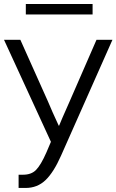

<svg xmlns="http://www.w3.org/2000/svg" viewBox="-24 -931 584 963"><path d="M105.5 -858.4Q105.5 -872.1 105.5 -911.1Q189.5 -911.1 440.4 -911.1Q440.4 -897.5 440.4 -858.4Q356.4 -858.4 105.5 -858.4ZM-3.9 -731.4Q16.6 -731.4 78.1 -731.4Q112.3 -654.3 215.8 -423.8Q221.7 -410.2 240.2 -367.2Q259.8 -324.2 270.5 -300.8Q271.5 -300.8 272.5 -300.8Q280.3 -321.3 324.2 -419.9Q369.1 -523.4 460 -731.4Q480.5 -731.4 540 -731.4Q475.6 -585.9 282.2 -150.4Q245.1 -66.4 204.1 -27.3Q163.1 11.7 104.5 11.7Q92.8 11.7 69.3 11.7Q69.3 -4.9 69.3 -54.7Q75.2 -54.7 91.8 -54.7Q132.8 -54.7 156.2 -78.1Q180.7 -102.5 209 -167Q216.8 -184.6 231.4 -219.7Q172.9 -347.7 -3.9 -731.4Z"/></svg>

Font: Gothic A1
Style: Regular
Weight: 400
Designer: HanYang I&C Co.,Ltd.
Version: Version 2.50